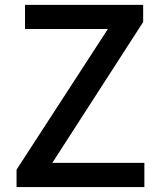

<svg xmlns="http://www.w3.org/2000/svg" viewBox="-20 -756 646 776"><path d="M46.9 0V-70.3L416 -638.7H81.1V-736.3H558.6V-667L191.4 -97.7H563.5V0Z"/></svg>

Font: Gen Shin Gothic Medium
Style: Regular
Weight: 500
Designer: [Source Han Sans]
Ryoko NISHIZUKA  (kana & ideographs); Paul D. Hunt (Latin, Greek & Cyrillic); Wenlong ZHANG  (bopomofo
Version: Version 1.002.20150607